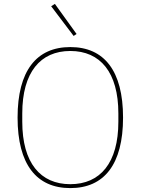

<svg xmlns="http://www.w3.org/2000/svg" viewBox="-20 -951 720 983"><path d="M357 -767 372 -777 261 -931 242 -919ZM340 12C513 12 610 -109 610 -349C610 -589 513 -710 340 -710C167 -710 70 -589 70 -349C70 -109 167 12 340 12ZM340 -8C187 -8 94 -117 94 -328V-370C94 -581 187 -690 340 -690C493 -690 586 -581 586 -370V-328C586 -117 493 -8 340 -8Z"/></svg>

Font: IBM Plex Sans Thai Looped Thin
Style: Regular
Weight: 100
Designer: Mike Abbink, Paul van der Laan, Pieter van Rosmalen, Ben Mitchell, Mark Frömberg
Foundry: Bold Monday
Version: Version 1.1